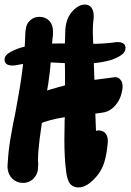

<svg xmlns="http://www.w3.org/2000/svg" viewBox="-20 -833 577 844"><path d="M485 -494Q500 -494 509 -483Q519 -472 519 -452Q519 -442 515 -426Q510 -402 496 -381.5Q482 -361 463 -349Q451 -342 439 -339.5Q427 -337 409 -335L402 -334H399L402 -258Q410 -260 413 -260Q418 -260 424 -258Q441 -255 448 -240Q454 -229 454 -213Q454 -204 452 -190Q451 -187 451 -182Q447 -146 437.5 -117Q428 -88 409 -63Q365 -9 325 -9Q318 -9 314 -10Q291 -15 282.5 -34Q274 -53 271 -77Q263 -138 263 -215L264 -294V-302L265 -318L226 -311Q196 -304 172 -296L164 -292Q152 -213 149 -171Q147 -155 147 -123Q148 -119 148 -109Q148 -100 147 -95Q147 -76 136.5 -59.5Q126 -43 109 -35Q96 -29 81 -29Q54 -29 35 -47Q13 -68 13 -103L14 -118Q17 -170 25.5 -221.5Q34 -273 49 -345Q61 -409 66 -441Q80 -526 86 -596Q90 -640 91 -677V-681Q92 -702 95.5 -716Q99 -730 111 -742Q128 -759 153 -759Q179 -759 196 -742Q213 -725 213 -694Q213 -678 212 -671L211 -666L205 -592Q202 -533 195 -487Q193 -467 187 -435Q201 -440 234 -449L240 -451Q255 -454 266 -458Q266 -529 265 -564V-566Q265 -655 267 -699Q270 -767 318 -801Q335 -813 353 -813Q369 -813 380 -802Q392 -787 392 -763Q392 -753 390 -737Q389 -733 389 -726Q388 -715 388 -691Q388 -673 390 -635L391 -607L392 -566L395 -482L472 -492L479 -493ZM35 -545Q1 -545 0 -570Q-1 -590 27 -605Q55 -620 81 -626Q119 -636 158 -639Q197 -642 246 -642Q288 -642 309 -641L371 -640Q433 -640 486 -647Q490 -648 498 -648Q515 -648 524.5 -640Q534 -632 531 -616Q528 -598 502 -584Q476 -570 452 -565Q403 -553 340 -553Q311 -553 290 -554Q269 -555 254 -556Q212 -559 170 -559Q109 -559 65 -549Q49 -545 35 -545Z"/></svg>

Font: Sedgwick Ave Display
Style: Regular
Weight: 400
Designer: Kevin Burke, Pedro Vergani
Foundry: Google, Inc.
Version: Version 1.000